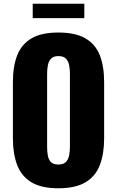

<svg xmlns="http://www.w3.org/2000/svg" viewBox="-20 -995 626 1027"><path d="M292 12Q201 12 148 -20Q95 -52 72 -112Q49 -172 49 -255V-556Q49 -640 72 -699Q95 -758 148 -789.5Q201 -821 292 -821Q384 -821 437.5 -789.5Q491 -758 514 -699Q537 -640 537 -556V-255Q537 -172 514 -112Q491 -52 437.5 -20Q384 12 292 12ZM292 -115Q320 -115 333 -129Q346 -143 350 -165Q354 -187 354 -210V-600Q354 -624 350 -645.5Q346 -667 333 -681Q320 -695 292 -695Q266 -695 253 -681Q240 -667 236 -645.5Q232 -624 232 -600V-210Q232 -187 235.5 -165Q239 -143 251.5 -129Q264 -115 292 -115ZM155 -898V-975H431V-898Z"/></svg>

Font: Oswald
Style: Bold
Weight: 700
Designer: Vernon Adams
Foundry: Vernon Adams
Version: Version 4.103;gftools[0.9.33.dev8+g029e19f]